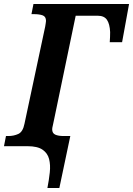

<svg xmlns="http://www.w3.org/2000/svg" viewBox="-40 -734 668 964"><path d="M198 210Q206 169 210 131.5Q214 94 206.5 64.5Q199 35 173.5 17.5Q148 0 98 0H-20L-10 -51H2Q29 -51 52 -61.5Q75 -72 83 -113L187 -601Q188 -609 189.5 -617Q191 -625 191 -629Q191 -651 174 -657Q157 -663 130 -663H118L128 -714H608L573 -522H511Q512 -535 512.5 -548Q513 -561 513 -573Q511 -614 497 -634.5Q483 -655 451 -655H340L232 -136Q228 -115 225 -103Q222 -91 222 -85Q222 -65 237.5 -58Q253 -51 280 -51H313L258 210Z"/></svg>

Font: Noto Serif Condensed
Style: Bold Italic
Weight: 700
Width: 3
Italic angle: -12°
Designer: Monotype Design Team
Foundry: Monotype Imaging Inc.
Version: Version 2.014